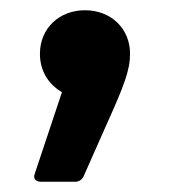

<svg xmlns="http://www.w3.org/2000/svg" viewBox="-20 -143 332 375"><path d="M60 212H127C134 212 140 208 143 202L186 105C223 23 234 -6 234 -38C234 -88 196 -123 146 -123C96 -123 58 -88 58 -38C58 -4 75 22 101 37L48 196C44 206 50 212 60 212Z"/></svg>

Font: LINE Seed JP App_OTF Bold
Style: Regular
Weight: 700
Designer: LINE & Fontrix & Fontworks
Version: Version 1.009